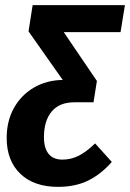

<svg xmlns="http://www.w3.org/2000/svg" viewBox="-20 -712 506 747"><path d="M449 -587H228L357 -397L344 -315L345 -314H269Q211 -314 181 -278Q151 -242 151 -178Q151 -136 169 -113.5Q187 -91 223 -91Q257 -91 287 -106.5Q317 -122 350 -154L415 -82Q373 -34 323 -9.5Q273 15 206 15Q112 15 59 -36Q6 -87 6 -175Q6 -241 34 -291.5Q62 -342 111.5 -371Q161 -400 224 -401L91 -590L107 -692H466Z"/></svg>

Font: Fira Sans Compressed SemiBold
Style: Italic
Weight: 600
Width: 1
Italic angle: -8°
Designer: bBox Type GmbH & Carrois Corporate GbR & Edenspiekermann AG
Foundry: bBox Type GmbH & Carrois Corporate GbR & Edenspiekermann AG
Version: Version 4.301